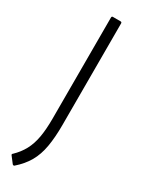

<svg xmlns="http://www.w3.org/2000/svg" viewBox="-187 -509 538 720"><g transform="rotate(30 82.0 -148.5)"><path d="M26 185Q21 187 18 183L-2 157Q-6 152 -1 149Q22 127 36 101Q50 75 56 41Q62 7 62 -40V-477Q62 -483 67 -483H100Q106 -483 106 -477V-37Q106 16 99 56.5Q92 97 74.5 127.5Q57 158 26 185Z"/></g></svg>

Font: Sofia Sans Condensed Light
Style: Regular
Weight: 300
Designer: Botio Nikoltchev, Ani Petrova
Foundry: lettersoup
Version: Version 4.101